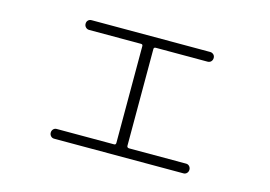

<svg xmlns="http://www.w3.org/2000/svg" viewBox="-76 -690 1152 820"><g transform="rotate(15 500.0 -280.0)"><path d="M213.9 -14.6Q205.1 -14.6 199.2 -21Q193.4 -27.3 193.4 -36.1Q193.4 -44.9 199.2 -51.3Q205.1 -57.6 213.9 -57.6H467.8Q475.6 -57.6 475.6 -66.4V-494.1Q475.6 -502 467.8 -502H238.3Q229.5 -502 223.1 -508.3Q216.8 -514.6 216.8 -523.9Q216.8 -533.2 222.7 -539.1Q228.5 -544.9 238.3 -544.9H761.7Q770.5 -544.9 776.9 -539.1Q783.2 -533.2 783.2 -523.9Q783.2 -514.6 777.3 -508.3Q771.5 -502 761.7 -502H533.2Q524.4 -502 524.4 -494.1V-66.4Q524.4 -58.6 533.2 -57.6H786.1Q794.9 -57.6 800.8 -51.3Q806.6 -44.9 806.6 -36.1Q806.6 -27.3 800.8 -21Q794.9 -14.6 786.1 -14.6Z"/></g></svg>

Font: Rounded-X Mgen+ 1mn light
Style: Regular
Weight: 200
Designer: [Source Han Sans]
Ryoko NISHIZUKA  (kana & ideographs); Paul D. Hunt (Latin, Greek & Cyrillic); Wenlong ZHANG  (bopomofo
Version: Version 1.059.20150602